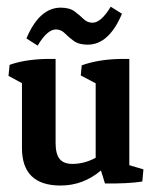

<svg xmlns="http://www.w3.org/2000/svg" viewBox="-20 -557 477 585"><path d="M164.6 8.3Q46.9 8.3 46.9 -106V-303.7L5.9 -325.7L9.3 -359.4Q55.7 -376 121.1 -377.4H149.4V-121.6Q149.4 -87.9 161.6 -72.8Q173.8 -57.6 200.7 -57.6Q236.8 -57.6 271.5 -76.2V-303.2L226.1 -327.1L229 -357.9Q278.8 -376 345.7 -377.4H374V-53.7L417 -41L413.6 -3.9Q371.1 2.9 299.8 2L287.6 -37.6Q233.4 8.3 164.6 8.3ZM94.7 -418 60.5 -439.9Q100.1 -533.7 165 -533.7Q191.9 -533.7 207.3 -522.2Q222.7 -510.7 234.4 -499.3Q246.1 -487.8 261.7 -487.8Q288.1 -487.8 317.4 -536.6L351.6 -515.1Q312 -420.9 247.1 -420.9Q220.2 -420.9 204.6 -432.4Q189 -443.8 177.5 -455.6Q166 -467.3 150.4 -467.3Q124 -467.3 94.7 -418Z"/></svg>

Font: Markazi Text SemiBold
Style: Regular
Weight: 600
Designer: Borna Izadpanah (Arabic designer), Fiona Ross (Arabic design director) and Florian Runge (Latin designer)
Foundry: Borna Izadpanah and Florian Runge
Version: Version 1.001; ttfautohint (v1.8.3)